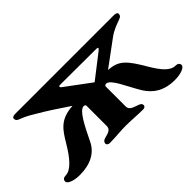

<svg xmlns="http://www.w3.org/2000/svg" viewBox="-63 -667 925 925"><g transform="rotate(-45 399.5 -204.5)"><path d="M774 -37C739 -37 711 -71 680 -122C623 -220 598 -248 529 -252L659 -348C688 -369 714 -377 738 -386C752 -391 757 -396 757 -407C757 -418 742 -419 733 -419H66C57 -419 42 -418 42 -407C42 -396 47 -391 60 -386C84 -377 102 -368 128 -352C185 -319 225 -292 286 -251C197 -246 171 -202 136 -144C101 -85 63 -37 25 -37C12 -37 3 -31 3 -18C3 -4 32 10 76 10C149 10 199 -18 223 -67C260 -143 294 -212 323 -212C330 -212 334 -208 334 -203V-67C334 -44 320 -38 287 -30C276 -27 269 -20 269 -10C269 -2 279 3 286 3C325 3 364 -2 399 -2C434 -2 476 2 514 2C523 2 531 -2 531 -11C531 -22 523 -26 512 -30C477 -41 465 -49 465 -68V-203C465 -208 469 -212 476 -212C506 -212 537 -131 576 -67C606 -20 650 10 723 10C767 10 797 -4 797 -18C797 -31 787 -37 774 -37ZM314 -365 563 -364C573 -364 574 -359 563 -350L443 -257C442 -256 441 -256 440 -257L312 -352C305 -356 304 -365 314 -365Z"/></g></svg>

Font: EB Garamond
Style: Bold
Weight: 700
Designer: Georg Duffner and Octavio Pardo
Foundry: Georg Duffner
Version: Version 1.000;PS 001.000;hotconv 1.0.88;makeotf.lib2.5.64775